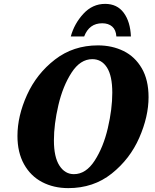

<svg xmlns="http://www.w3.org/2000/svg" viewBox="-20 -959 797 990"><path d="M70 -258Q70 -361 119.5 -470Q169 -579 263.5 -652Q358 -725 485 -725Q558 -725 617 -696Q676 -667 711 -607Q746 -547 746 -458Q746 -358 698 -248.5Q650 -139 556 -64Q462 11 332 11Q257 11 197.5 -20Q138 -51 104 -112Q70 -173 70 -258ZM559 -481Q559 -568 531.5 -611Q504 -654 456 -654Q394 -654 349 -584.5Q304 -515 281 -416.5Q258 -318 258 -235Q258 -149 286.5 -105Q315 -61 361 -61Q423 -61 468 -130.5Q513 -200 536 -298.5Q559 -397 559 -481ZM522 -939Q584 -939 618 -893Q652 -847 655 -771H580Q578 -805 558.5 -822Q539 -839 507 -839Q440 -839 414 -771H345Q363 -837 410 -888Q457 -939 522 -939Z"/></svg>

Font: Noto Serif NarrowBlack
Style: Italic
Weight: 900
Width: 4
Italic angle: -12°
Designer: Monotype Design Team
Foundry: Monotype Imaging Inc.
Version: Version 1.001